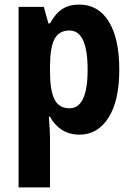

<svg xmlns="http://www.w3.org/2000/svg" viewBox="-20 -577 579 837"><path d="M326 -557Q408 -557 454 -483.5Q500 -410 500 -273Q500 -138 453 -64Q406 10 327 10Q283 10 250.5 -10.5Q218 -31 198 -68H193Q195 -41 196.5 -17.5Q198 6 198 24V240H61V-547H171L191 -475H198Q222 -519 252 -538Q282 -557 326 -557ZM283 -444Q237 -444 217.5 -406.5Q198 -369 198 -288V-264Q198 -183 217.5 -144Q237 -105 283 -105Q362 -105 362 -273Q362 -444 283 -444Z"/></svg>

Font: Noto Sans Khmer UI Condensed
Style: Bold
Weight: 700
Width: 3
Designer: Danh Hong and the Monotype Design Team
Foundry: Monotype Imaging Inc.
Version: Version 2.002; ttfautohint (v1.8.4.7-5d5b)